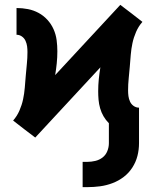

<svg xmlns="http://www.w3.org/2000/svg" viewBox="-20 -553 640 790"><path d="M320 217V113H339Q356 113 372.5 109Q389 105 402 95Q415 85 421.5 69Q428 53 428 36V-46Q415 -59 406 -74.5Q397 -90 392 -107.5Q387 -125 385.5 -142.5Q384 -160 384 -178Q384 -203 386.5 -227.5Q389 -252 393 -276L125 13L79 -22L34 -57Q50 -75 60 -98Q70 -121 75 -144.5Q80 -168 82 -192.5Q84 -217 86 -241.5Q88 -266 90.5 -290Q93 -314 93 -339Q93 -351 91.5 -362.5Q90 -374 85 -385Q80 -396 70 -403Q60 -410 48 -410V-520Q72 -520 95 -515.5Q118 -511 138.5 -500Q159 -489 175 -471.5Q191 -454 200.5 -432.5Q210 -411 213 -388Q216 -365 216 -342Q216 -317 213.5 -292.5Q211 -268 207 -244L475 -533L521 -498L566 -463Q550 -445 540 -422Q530 -399 525 -375.5Q520 -352 518 -327.5Q516 -303 514 -278.5Q512 -254 509.5 -230Q507 -206 507 -181Q507 -169 508.5 -157.5Q510 -146 515 -135Q520 -124 530 -117Q540 -110 552 -110V36Q552 63 545.5 88.5Q539 114 524.5 136.5Q510 159 489 175Q468 191 443 200.5Q418 210 392 213.5Q366 217 339 217Z"/></svg>

Font: Iosevka Etoile Extrabold
Style: Regular
Weight: 800
Designer: Belleve Invis
Foundry: Belleve Invis
Version: Version 22.1.2; ttfautohint (v1.8.4)